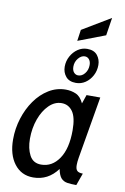

<svg xmlns="http://www.w3.org/2000/svg" viewBox="-101 -991 691 1060"><g transform="rotate(10 244.0 -461.5)"><path d="M162 10Q95.5 10 56.2 -41.5Q17 -93 17 -178Q17 -239 35 -296.2Q53 -353.5 85.2 -399.2Q117.5 -445 161.5 -472Q205.5 -499 257 -499Q287 -499 313.5 -487.5Q340 -476 357 -439.5L374 -489H451L391.5 -141Q387.5 -117 387.5 -99.5Q387.5 -76.5 397 -67.5Q406.5 -58.5 429 -58.5L404.5 10Q375 10 353.8 6.8Q332.5 3.5 319 -11.2Q305.5 -26 298.5 -61.5Q245.5 10 162 10ZM193 -67.5Q254.5 -67.5 293.2 -124.2Q332 -181 332 -283.5Q332 -356.5 308.8 -389Q285.5 -421.5 247 -421.5Q208.5 -421.5 176.8 -390.5Q145 -359.5 126.5 -308.5Q108 -257.5 108 -197.5Q108 -143.5 128 -105.5Q148 -67.5 193 -67.5ZM304 -545Q266 -545 247 -568Q228 -591 228 -623Q228 -654.5 242.8 -681.5Q257.5 -708.5 281.5 -724.8Q305.5 -741 334 -741Q372.5 -741 391 -717.8Q409.5 -694.5 409.5 -663.5Q409.5 -631 395 -604Q380.5 -577 356.8 -561Q333 -545 304 -545ZM309 -588Q330.5 -588 346.2 -607.8Q362 -627.5 362 -655Q362 -674.5 352.5 -686.2Q343 -698 328 -698Q308 -698 291.5 -678Q275 -658 275 -631.5Q275 -610.5 285 -599.2Q295 -588 309 -588ZM271.5 -775 280.5 -838 439 -933 423.5 -833Z"/></g></svg>

Font: Cabin Condensed
Style: Italic
Weight: 400
Width: 3
Italic angle: -10°
Designer: Pablo Impallari
Foundry: Pablo Impallari. http://www.impallari.com Igino Marini. http://www.ikern.com
Version: Version 3.001; ttfautohint (v1.8.3)